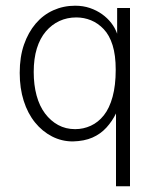

<svg xmlns="http://www.w3.org/2000/svg" viewBox="-20 -485 540 672"><path d="M386 167V-88Q373 -61 352.5 -38.5Q332 -16 303.5 -3.5Q275 9 235 10Q196 10 162 -7.5Q128 -25 102.5 -56.5Q77 -88 63 -132Q49 -176 49 -230Q49 -286 64 -329Q79 -372 105 -402.5Q131 -433 166.5 -449Q202 -465 243 -465Q271 -465 294.5 -457Q318 -449 337 -435.5Q356 -422 369.5 -404.5Q383 -387 390 -367V-457H435V167ZM243 -33Q272 -33 298 -45Q324 -57 343.5 -81.5Q363 -106 374 -146Q385 -186 385 -241Q385 -292 374 -327Q363 -362 343 -383Q323 -404 298.5 -414Q274 -424 247 -424Q215 -424 188 -411.5Q161 -399 140.5 -375Q120 -351 109 -315.5Q98 -280 98 -233Q98 -188 108 -151Q118 -114 137.5 -88Q157 -62 183.5 -47.5Q210 -33 243 -33Z"/></svg>

Font: Inconsolata Light
Style: Regular
Weight: 300
Designer: Raph Levien, Cyreal, Brenton Simpson
Foundry: Raph Levien, Cyreal, Google
Version: Version 3.001